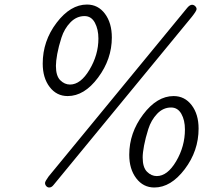

<svg xmlns="http://www.w3.org/2000/svg" viewBox="-20 -770 915 845"><path d="M168 -490.2Q168 -589.4 229 -669.7Q290 -750 362.8 -750Q411.6 -750 441.9 -709.5Q472.2 -668.9 472.2 -605Q472.2 -509.8 411.6 -428.5Q351.1 -347.2 277.8 -347.2Q229 -347.2 198.5 -387.2Q168 -427.2 168 -490.2ZM178.2 35.2Q178.2 28.3 193.8 6.8L804.2 -735.8Q815.4 -749 825.2 -749Q833 -749 839.1 -742.9Q845.2 -736.8 845.2 -730Q845.2 -722.2 824.2 -695.8L215.8 43.9Q207 55.2 196.8 55.2Q189 55.2 183.6 49.1Q178.2 43 178.2 35.2ZM226.1 -480Q226.1 -436 245.1 -417Q264.2 -397.9 288.1 -397.9Q335 -397.9 374 -463.4Q413.1 -528.8 413.1 -600.1Q413.1 -641.1 397.5 -670.2Q381.8 -699.2 352.1 -699.2Q316.9 -699.2 290 -671.6Q263.2 -644 250.5 -604.5Q237.8 -564.9 231.9 -532.5Q226.1 -500 226.1 -480ZM548.8 -88.9Q548.8 -185.1 609.9 -266.1Q670.9 -347.2 744.1 -347.2Q793 -347.2 823.5 -307.1Q854 -267.1 854 -204.1Q854 -106 793 -25.4Q731.9 55.2 659.2 55.2Q610.4 55.2 579.6 14.6Q548.8 -25.9 548.8 -88.9ZM607.9 -77.1Q607.9 -33.2 627 -14.2Q646 4.9 669.9 4.9Q716.8 4.9 755.4 -60.5Q793.9 -126 793.9 -200.2Q793.9 -241.2 778.1 -269Q762.2 -296.9 732.9 -296.9Q697.8 -296.9 671.4 -269Q645 -241.2 632.6 -201.7Q620.1 -162.1 614 -129.6Q607.9 -97.2 607.9 -77.1Z"/></svg>

Font: CMU Bright
Style: Oblique
Weight: 500
Italic angle: -12°
Version: Version 0.7.0